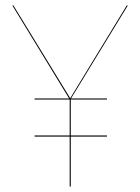

<svg xmlns="http://www.w3.org/2000/svg" viewBox="-20 -680 511 700"><path d="M239 -321H370V-317H238V-186H370V-182H238V0H234V-182H106V-186H234V-317H106V-321H232L25 -660H29L236 -322L442 -660H446Z"/></svg>

Font: FiraGO Four
Style: Regular
Weight: 100
Designer: bBox Type
Foundry: bBox Type GmbH
Version: Version 1.001